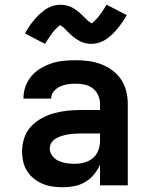

<svg xmlns="http://www.w3.org/2000/svg" viewBox="-20 -782 640 810"><path d="M246 8Q224 8 202.5 5Q181 2 161 -6Q141 -14 123.5 -28Q106 -42 94.5 -60Q83 -78 78 -99.5Q73 -121 73 -143Q73 -171 82 -199Q91 -227 110.5 -248Q130 -269 155.5 -283Q181 -297 208.5 -304.5Q236 -312 264.5 -315Q293 -318 322 -318H402V-344Q402 -363 394 -380.5Q386 -398 371 -409.5Q356 -421 337 -425Q318 -429 299 -429Q282 -429 265.5 -426.5Q249 -424 233.5 -417Q218 -410 207 -396.5Q196 -383 196 -367V-366H79V-369Q79 -394 88 -418.5Q97 -443 113.5 -462Q130 -481 152 -494Q174 -507 198.5 -515Q223 -523 248 -525.5Q273 -528 299 -528Q326 -528 353 -524.5Q380 -521 405.5 -511.5Q431 -502 453.5 -485.5Q476 -469 491 -446.5Q506 -424 512.5 -397.5Q519 -371 519 -344V0H402V-87Q392 -65 376.5 -46Q361 -27 340 -14.5Q319 -2 294.5 3Q270 8 246 8ZM295 -91Q316 -91 336.5 -96.5Q357 -102 372.5 -115.5Q388 -129 395 -148.5Q402 -168 402 -189V-219H322Q308 -219 294.5 -218Q281 -217 268 -215Q255 -213 242 -209Q229 -205 217 -198.5Q205 -192 197.5 -180.5Q190 -169 190 -155Q190 -138 201 -124Q212 -110 228 -103Q244 -96 261 -93.5Q278 -91 295 -91ZM365 -597Q360 -597 355 -597.5Q350 -598 345.5 -599Q341 -600 336 -601Q331 -602 326 -604Q321 -606 317 -608.5Q313 -611 309 -613Q305 -615 300.5 -618.5Q296 -622 291.5 -625Q287 -628 283.5 -631.5Q280 -635 276.5 -638Q273 -641 270.5 -643.5Q268 -646 263.5 -650.5Q259 -655 255 -659Q251 -663 247.5 -666.5Q244 -670 239 -672Q234 -674 234 -677H235L232 -675Q229 -673 226.5 -670.5Q224 -668 221.5 -665.5Q219 -663 217.5 -661.5Q216 -660 214.5 -658.5Q213 -657 211 -655Q209 -653 207.5 -651Q206 -649 204 -647Q202 -645 200 -642.5Q198 -640 196.5 -637Q195 -634 192.5 -631Q190 -628 188 -625Q186 -622 184 -619Q182 -616 179.5 -612.5Q177 -609 175 -605Q173 -601 170 -597L85 -641Q93 -654 100.5 -666Q108 -678 116 -688Q124 -698 131.5 -706.5Q139 -715 146.5 -722Q154 -729 164.5 -737Q175 -745 186 -750.5Q197 -756 209.5 -759Q222 -762 235 -762Q240 -762 245 -761.5Q250 -761 254.5 -760Q259 -759 264 -758Q269 -757 274 -755Q279 -753 283 -751Q287 -749 291 -746.5Q295 -744 299.5 -741Q304 -738 308.5 -734.5Q313 -731 316.5 -727.5Q320 -724 323.5 -721Q327 -718 329.5 -715.5Q332 -713 336.5 -708.5Q341 -704 345 -700Q349 -696 352.5 -693Q356 -690 361 -687.5Q366 -685 366 -682H365L368 -684Q371 -686 373.5 -688.5Q376 -691 378.5 -693.5Q381 -696 382.5 -697.5Q384 -699 385.5 -700.5Q387 -702 389 -704Q391 -706 392.5 -708Q394 -710 396 -712.5Q398 -715 400 -717.5Q402 -720 403.5 -722.5Q405 -725 407.5 -728Q410 -731 412 -734Q414 -737 416 -740.5Q418 -744 420.5 -747.5Q423 -751 425 -754.5Q427 -758 430 -762L515 -718Q507 -705 499.5 -693.5Q492 -682 484 -671.5Q476 -661 468.5 -652.5Q461 -644 453.5 -637Q446 -630 435.5 -622Q425 -614 414 -608.5Q403 -603 390.5 -600Q378 -597 365 -597Z"/></svg>

Font: Iosevka Extended
Style: Bold
Weight: 700
Width: 7
Monospace: yes
Designer: Belleve Invis
Foundry: Belleve Invis
Version: Version 32.5.0; ttfautohint (v1.8.4)